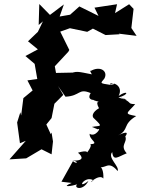

<svg xmlns="http://www.w3.org/2000/svg" viewBox="-20 -756 698 953"><path d="M466 -114C486 -127 453 -72 425 -92C422 -61 477 -43 428 -40C440 -31 410 6 385 33C435 -5 411 -12 367 2C389 20 405 47 325 40C375 40 366 64 342 44L285 146L336 152C277 177 340 167 363 159C343 178 392 194 419 142C356 191 399 112 444 139C403 171 471 102 493 130C495 95 485 64 465 69C504 90 514 34 564 93C574 69 512 27 537 -1C542 47 567 21 609 5C573 -36 614 -48 602 -79C630 -117 566 -84 566 -84C623 -112 585 -137 656 -180C592 -192 610 -192 651 -239C606 -241 644 -246 574 -274C637 -253 599 -261 568 -272C624 -287 615 -312 569 -280C595 -332 534 -353 530 -336C515 -351 577 -339 526 -335C475 -343 477 -341 498 -366C518 -402 478 -433 427 -402C444 -396 415 -421 436 -387C363 -401 362 -405 320 -388L356 -396L258 -394L252 -427L319 -499L324 -508L279 -599L327 -616L413 -598L441 -614L504 -582L574 -586L569 -589L658 -578L632 -617L643 -712L621 -735L551 -691L561 -735L449 -718L469 -677L374 -724L328 -683L276 -674L297 -734L228 -682L175 -736L172 -632L193 -650L168 -598L119 -551L168 -511L106 -478L152 -439L165 -364L116 -357L142 -307L96 -269L85 -183L81 -199L65 -148L79 -45L108 -57L27 35L110 30L186 -15L236 10L243 -54L236 -98L232 -90L210 -138L236 -170L250 -241L294 -285L268 -329L305 -276C381 -280 368 -320 430 -294C412 -266 434 -255 460 -262C457 -271 411 -261 483 -249C438 -265 484 -197 473 -220C435 -198 435 -176 448 -167C494 -123 479 -134 436 -126Z"/></svg>

Font: Asimov Aggro
Style: It
Weight: 500
Designer: Google
Version: Version 2.000980; 2014